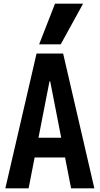

<svg xmlns="http://www.w3.org/2000/svg" viewBox="-20 -1020 540 1040"><path d="M9 0 178 -730H322L491 0H365L252 -579H248L135 0ZM111 -167V-274H389V-167ZM309 -780H192L278 -1000H430Z"/></svg>

Font: M PLUS 1 Code SemiBold
Style: Regular
Weight: 600
Designer: Coji Morishita
Foundry: UNDERFOREST DESIGN
Version: Version 1.005